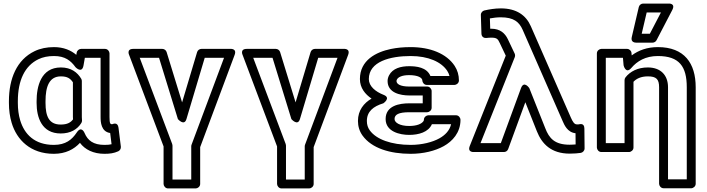

<svg xmlns="http://www.w3.org/2000/svg" viewBox="-20 -827 3962 1076"><path d="M282.7 -513C344.2 -513 376.4 -487.5 403.2 -450.4C403.2 -450.4 439.6 -411.9 448.1 -460.7L455.5 -503H543.7V-171C543.7 -143 546.5 -88.9 597.4 -81.6L605.2 -18.7C594.5 -16 583.2 -15 565.4 -15C502.6 -15 471.7 -40.1 454.2 -80.9C454.2 -80.9 437.2 -125.1 410.4 -84.9C383.2 -44 348.1 -15 281.6 -15C173.9 -15 116.8 -74.6 93.2 -152.7C84.5 -181.7 80 -214.1 80 -250V-260C80 -377 119.3 -458.3 195.1 -495C219.4 -506.8 248.3 -513 282.7 -513ZM282.7 -563C242.3 -563 205.5 -555.6 173.4 -540C74.4 -492.1 30 -387.2 30 -260V-250C30 -209.9 35 -172.6 45.4 -138.3C74 -43.3 150.8 35 281.6 35C347.6 35 394.7 9.7 428.1 -26.4C456.4 11.5 503.3 35 565.4 35C595 35 618.2 32 642.8 20.8C652 16.6 658.7 5.9 657.3 -5.1L644.1 -111.1C639.9 -144.8 613.6 -132.5 609.6 -131.1C609.6 -131.1 608.5 -131 607.2 -131C598.4 -131 593.7 -134.4 593.7 -171V-528C593.7 -538.7 583.8 -553 568.7 -553H434.5C423.6 -553 412 -544.6 409.9 -532.3L407.6 -519.6C377.6 -545.1 336.4 -563 282.7 -563ZM435.1 -385.8C414 -421.2 378.6 -449 321.2 -449C208.9 -449 185.1 -341.6 185.1 -260V-250C185.1 -168.8 214 -79 320.1 -79C375.2 -79 413.5 -101.7 435.9 -137.8C438.4 -141.8 439.7 -147.4 439.7 -151C439.7 -160.4 438.6 -167.1 438.6 -171V-373C438.6 -377.5 437.4 -381.9 435.1 -385.8ZM388.6 -365.8V-171C388.6 -165.8 388.9 -163.4 389.3 -158.1C376 -140.6 357.8 -129 320.1 -129C255.1 -129 235.1 -174.5 235.1 -250V-260C235.1 -341.3 255.5 -399 321.2 -399C358 -399 374.3 -386.8 388.6 -365.8Z M1024.9 -159.8 1127.3 -503H1235.5L1053.4 -15.8C1052.3 -13 1051.8 -9.5 1051.8 -7V179H946.7V-11C946.7 -14 946 -17.4 945.1 -19.8L763.1 -503H871.3L977 -159.6C977 -159.6 1012.4 -118.2 1024.9 -159.8ZM1000.5 -253.2 913.7 -535.4C910.7 -545.1 900.9 -553 889.8 -553H727C687.3 -553 703.6 -519.2 703.6 -519.2L896.7 -6.4V204C896.7 214.7 906.6 229 921.7 229H1076.8C1087.5 229 1101.8 219.1 1101.8 204V-2.5L1294.9 -519.2C1308.8 -556.3 1271.5 -553 1271.5 -553H1108.7C1098.3 -553 1087.9 -545.8 1084.7 -535.2Z M1660.9 -159.8 1763.3 -503H1871.5L1689.4 -15.8C1688.3 -13 1687.8 -9.5 1687.8 -7V179H1582.7V-11C1582.7 -14 1582 -17.4 1581.1 -19.8L1399.1 -503H1507.3L1613 -159.6C1613 -159.6 1648.4 -118.2 1660.9 -159.8ZM1636.5 -253.2 1549.7 -535.4C1546.7 -545.1 1536.9 -553 1525.8 -553H1363C1323.3 -553 1339.6 -519.2 1339.6 -519.2L1532.7 -6.4V204C1532.7 214.7 1542.6 229 1557.7 229H1712.8C1723.5 229 1737.8 219.1 1737.8 204V-2.5L1930.9 -519.2C1944.8 -556.3 1907.5 -553 1907.5 -553H1744.7C1734.3 -553 1723.9 -545.8 1720.7 -535.2Z M2400.5 -131H2508C2499.9 -95.3 2474.7 -69.8 2442.6 -51.8C2404.1 -30.2 2344.8 -15 2281.6 -15C2173 -15 2088.7 -45.9 2052.2 -96.6C2041.4 -111.6 2036 -128.3 2036 -149C2036 -201.8 2071.6 -230.9 2128.3 -248.1C2128.3 -248.1 2173.3 -278.4 2130.1 -295.3C2083.4 -313.5 2047 -344.1 2047 -384C2047 -482 2166.3 -513 2281.6 -513C2380.9 -513 2453.6 -479.7 2486.2 -430.2C2492.3 -421.1 2496.4 -411.3 2499 -401H2392.2C2371.9 -450.4 2313 -456 2272.8 -456C2226.7 -456 2180.9 -444.2 2160.5 -405.1C2155.3 -395.2 2152.1 -384.3 2152.1 -373C2152.1 -306.7 2223.2 -292 2273.9 -292H2349V-248H2273.9C2217.6 -248 2141.1 -234.7 2141.1 -160C2141.1 -88.8 2221.4 -71 2272.8 -71C2326.5 -71 2381.1 -86.3 2400.5 -131ZM2273.9 -198H2374C2384.7 -198 2399 -207.9 2399 -223V-317C2399 -327.7 2389.1 -342 2374 -342H2273.9C2221.1 -342 2202.1 -357.1 2202.1 -373C2202.1 -375 2202.6 -377.8 2204.7 -381.9C2211.3 -394.3 2232.3 -406 2272.8 -406C2322.6 -406 2346.8 -391 2346.8 -376C2346.8 -365.3 2356.7 -351 2371.8 -351H2526.9C2537.6 -351 2551.9 -360.9 2551.9 -376C2551.9 -405.7 2543.9 -433.6 2528 -457.8C2482.1 -527.2 2390.4 -563 2281.6 -563C2241.3 -563 2204.2 -559.6 2170.3 -552.5C2087.3 -535.1 1997 -489.6 1997 -384C1997 -334 2026.7 -298.6 2062.2 -274.4C2019.3 -249.8 1986 -208.9 1986 -149C1986 -119 1994.6 -91.1 2011.6 -67.4C2063.2 4.2 2166.2 35 2281.6 35C2352.4 35 2419 18.7 2467.1 -8.2C2515.1 -35.1 2560.7 -83 2560.7 -156C2560.7 -166.7 2550.8 -181 2535.7 -181H2380.6C2369.9 -181 2355.6 -171.1 2355.6 -156C2355.6 -153.1 2355 -150.9 2352.8 -147.6C2343 -133.1 2316.3 -121 2272.8 -121C2220.1 -121 2191.1 -140 2191.1 -160C2191.1 -184.9 2213.9 -198 2273.9 -198Z M2725.4 -723.8C2746.1 -727.6 2765.9 -730 2786.7 -730C2859.2 -730 2889.6 -704 2909 -660L3133.4 -147.9C3141.8 -128.8 3159 -85.4 3205.3 -80.3L3205.9 -17.6C3196 -16.9 3184.4 -16 3172.4 -16C3088.6 -16 3057.3 -51.8 3035.5 -109.1L2946.3 -333.2C2946.3 -333.2 2916.3 -378 2899.6 -332.6L2786.8 -25H2672.9L2864.9 -506.7C2867.5 -513.3 2866.9 -521.2 2864.3 -526.7L2825.9 -607.6C2810.1 -640.8 2782.3 -666 2733.9 -666C2731.7 -666 2728.2 -665.9 2727.3 -665.9ZM3221.8 -130H3212.4C3198.9 -130 3190 -143.5 3179.2 -168.1L2954.8 -680.1C2928 -741.1 2875.1 -780 2786.7 -780C2753 -780 2720.5 -774.3 2694.3 -768.4C2684.3 -766.1 2674.4 -755.8 2674.8 -743.2L2678.1 -638.2C2678.7 -618.1 2695.1 -612.9 2705.9 -614.2C2716.7 -615.4 2723.4 -616 2733.9 -616C2763.9 -616 2770.4 -608.6 2780.5 -586.4L2814.4 -515.1L2612.8 -9.3C2597.8 28.3 2636 25 2636 25H2804.3C2814.6 25 2824.2 18.4 2827.8 8.6L2924.1 -254L2988.9 -90.9C3016.6 -21.2 3068.3 34 3173.1 34C3198.7 34 3218.2 32 3234.5 29.8C3245.2 28.3 3256.2 17.9 3256.1 4.8L3255 -106.2C3254.7 -140.6 3228.3 -130.2 3221.8 -130Z M3610.7 -449C3554.2 -449 3511.5 -426.6 3485.4 -393.4C3482 -389 3480.1 -383 3480.1 -378V-25H3375V-503H3471.1L3474.7 -460.9C3474.7 -460.9 3486.6 -409 3518.7 -446.8C3550.2 -484 3597.2 -513 3666.8 -513C3787.1 -513 3828.8 -454 3828.8 -338V178H3723.7V-338C3723.7 -406.4 3681.8 -449 3610.7 -449ZM3610.7 -399C3658.6 -399 3673.7 -382.5 3673.7 -338V203C3673.7 213.7 3683.6 228 3698.7 228H3853.8C3864.5 228 3878.8 218.1 3878.8 203V-338C3878.8 -471.9 3815.7 -563 3666.8 -563C3606.6 -563 3559 -545.2 3520.2 -516.5L3519 -530.1C3518 -542.6 3507.1 -553 3494.1 -553H3350C3339.3 -553 3325 -543.1 3325 -528V0C3325 10.7 3334.9 25 3350 25H3505.1C3515.8 25 3530.1 15.1 3530.1 0V-368.7C3546.2 -385.7 3571.5 -399 3610.7 -399ZM3604.1 -757H3683.9L3621.9 -638H3576.2ZM3584.3 -807C3573.6 -807 3562.7 -799.2 3560 -787.7L3520.4 -618.7C3513.6 -589.9 3538.7 -588 3544.7 -588H3637.1C3645.7 -588 3654.9 -593.1 3659.3 -601.5L3747.3 -770.5C3768.4 -811 3725.1 -807 3725.1 -807Z"/></svg>

Font: Asimov
Style: WidOu
Weight: 500
Designer: Google
Version: Version 2.000980; 2014